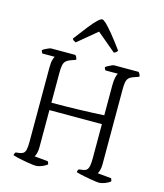

<svg xmlns="http://www.w3.org/2000/svg" viewBox="-136 -1052 981 1152"><g transform="rotate(15 355.0 -476.0)"><path d="M196 0Q190 0 176.5 -1.5Q163 -3 145.5 -6Q128 -9 109.5 -12.5Q91 -16 75.5 -20Q60 -24 51 -27Q51 -33 54 -38Q57 -43 59 -46L83 -49Q97 -51 106 -57.5Q115 -64 119 -80.5Q123 -97 123 -130V-587Q123 -622 128 -639Q133 -656 137 -661H60Q58 -665 56 -668Q54 -671 52 -679Q56 -684 66.5 -689.5Q77 -695 88 -699.5Q99 -704 104 -704H254Q258 -700 261.5 -694Q265 -688 266 -677L230 -664Q214 -658 205 -648.5Q196 -639 192.5 -622.5Q189 -606 189 -577V-390Q228 -390 272.5 -390.5Q317 -391 361.5 -392.5Q406 -394 445.5 -395.5Q485 -397 515 -399V-587Q515 -614 519.5 -634.5Q524 -655 530 -661H452Q450 -664 447.5 -668Q445 -672 444 -679Q448 -683 458.5 -689Q469 -695 480 -699.5Q491 -704 495 -704H647Q650 -700 654 -694Q658 -688 659 -677L622 -664Q605 -658 596 -648Q587 -638 584 -621.5Q581 -605 581 -577V-113Q581 -91 576.5 -75Q572 -59 567 -53L652 -45Q653 -43 655 -39Q657 -35 658 -27Q644 -15 623.5 -7.5Q603 0 588 0Q582 0 567.5 -2Q553 -4 535.5 -7Q518 -10 499.5 -13.5Q481 -17 466.5 -20.5Q452 -24 444 -27Q444 -34 447 -39.5Q450 -45 451 -46L474 -49Q491 -51 499.5 -59Q508 -67 511.5 -84.5Q515 -102 515 -130V-344H189V-113Q189 -91 184.5 -75Q180 -59 175 -53L259 -45Q261 -43 263 -37.5Q265 -32 266 -27Q251 -15 231 -7.5Q211 0 196 0ZM236 -777Q227 -781 221.5 -785Q216 -789 214 -795Q256 -851 283.5 -885.5Q311 -920 328.5 -936Q346 -952 355 -952Q363 -952 380 -936Q397 -920 425.5 -885.5Q454 -851 495 -795Q493 -791 488.5 -786Q484 -781 473 -777L355 -876Z"/></g></svg>

Font: Texturina 12pt Thin
Style: Regular
Weight: 250
Designer: Guillermo Torres Carreño
Foundry: Omnibus-Type
Version: Version 1.002